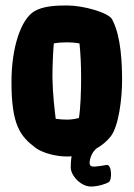

<svg xmlns="http://www.w3.org/2000/svg" viewBox="-20 -557 489 703"><path d="M370 47C339 52 315 57 310 48C304 39 313 6 327 -7C328 -8 330 -10 331 -12C352 -24 371 -39 385 -57C415 -95 427 -197 427 -263C427 -326 423 -420 394 -479C393 -482 391 -484 390 -487C376 -511 286 -537 225 -537C186 -537 138 -535 106 -516C106 -516 106 -516 106 -516C56 -486 22 -382 22 -257C22 -99 54 -58 110 -16L111 -15C137 3 183 16 225 16C231 16 237 16 242 15C240 27 239 41 239 56C239 86 276 126 313 126C339 126 369 116 378 110C391 103 390 44 370 47ZM184 -122C180 -155 173 -212 172 -272C172 -317 174 -361 177 -398C192 -401 209 -402 225 -402C239 -402 255 -401 271 -398C275 -361 277 -317 277 -272C277 -225 275 -161 269 -125C254 -121 239 -119 225 -119C213 -119 199 -120 184 -122Z"/></svg>

Font: Manosque
Style: Regular
Weight: 400
Designer: Ariel Martín Pérez
Foundry: Ariel Martín Pérez
Version: Version 1.005;hotconv 1.0.109;makeotfexe 2.5.65596